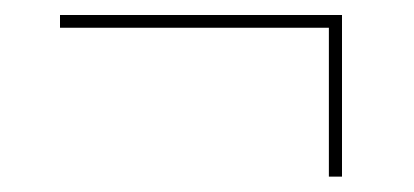

<svg xmlns="http://www.w3.org/2000/svg" viewBox="-20 -341 552 256"><path d="M436 -105.5H418.5V-311.5H436ZM60 -304V-321H436V-304Z"/></svg>

Font: Anek Gurmukhi Medium Thin
Style: Regular
Weight: 250
Version: Version 1.003